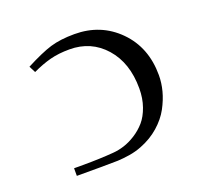

<svg xmlns="http://www.w3.org/2000/svg" viewBox="-87 -541 665 637"><g transform="rotate(-20 245.5 -222.5)"><path d="M58.1 -394Q114.3 -423.3 149.7 -434.1Q185.1 -444.8 234.9 -444.8Q327.6 -444.8 389.9 -382.1Q452.1 -319.3 452.1 -221.2Q452.1 -193.8 444.8 -166Q437.5 -138.2 422.1 -109.6Q406.7 -81.1 378.7 -56.4Q350.6 -31.7 313 -17.1Q292 -8.8 268.8 -5.1Q245.6 -1.5 227.1 -0.7Q208.5 0 167 0H82V-26.9H113.8Q172.9 -26.9 221.2 -30.8Q240.7 -32.2 260.7 -38.6Q280.8 -44.9 302 -58.3Q323.2 -71.8 339.4 -90.3Q355.5 -108.9 365.7 -137.9Q376 -167 376 -202.1Q376 -292.5 327.1 -347.7Q278.3 -402.8 202.1 -402.8Q164.1 -402.8 134 -395Q104 -387.2 69.8 -371.1Z"/></g></svg>

Font: Dehuti Alt
Style: Book
Weight: 400
Version: Version 1.2